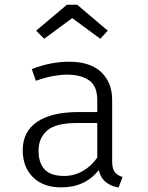

<svg xmlns="http://www.w3.org/2000/svg" viewBox="-20 -802 640 832"><path d="M466 -103.5Q466 -71.5 477 -56.8Q488 -42 511 -35L494 10.5Q464 6 440.5 -11.5Q417 -29 407.5 -65Q380 -28.5 338.8 -9.2Q297.5 10 245.5 10Q167.5 10 123 -34Q78.5 -78 78.5 -151.5Q78.5 -231.5 140.8 -274Q203 -316.5 322 -316.5H401.5V-367.5Q401.5 -429 366.2 -453.8Q331 -478.5 270 -478.5Q243.5 -478.5 210 -472.5Q176.5 -466.5 135.5 -452L117.5 -503Q165 -520.5 203.8 -527.5Q242.5 -534.5 279 -534.5Q371.5 -534.5 418.8 -489.2Q466 -444 466 -369.5ZM257.5 -39.5Q300.5 -39.5 338 -60.5Q375.5 -81.5 401.5 -119V-269H314.5Q221 -269 184 -236.2Q147 -203.5 147 -149.5Q147 -95 174 -67.2Q201 -39.5 257.5 -39.5ZM171.5 -634 136.5 -669 270 -781.5H314.5L447 -669L414.5 -634L293 -723.5Z"/></svg>

Font: Fira Code Light Light
Style: Regular
Weight: 300
Monospace: yes
Version: Version 5.002